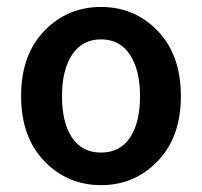

<svg xmlns="http://www.w3.org/2000/svg" viewBox="-20 -523 584 555"><path d="M188 -125.5Q216.8 -82 272 -82Q327.1 -82 356 -125.5Q384.8 -168.9 384.8 -244.9Q384.8 -320.8 355.5 -365Q326.2 -409.2 272 -409.2Q217.8 -409.2 188.5 -365Q159.2 -320.8 159.2 -244.9Q159.2 -168.9 188 -125.5ZM436 -433.6Q502.9 -363.3 502.9 -245.1Q502.9 -127 436 -57.4Q369.1 12.2 272 12.2Q174.8 12.2 107.9 -57.4Q41 -127 41 -245.6Q41 -364.3 107.9 -433.6Q174.8 -502.9 272 -502.9Q369.1 -502.9 436 -433.6Z"/></svg>

Font: SourceSansPro-Semibold
Style: Regular
Weight: 600
Designer: Paul D. Hunt
Foundry: Adobe Systems Incorporated
Version: Version 2.020;PS 2.0;hotconv 1.0.86;makeotf.lib2.5.63406